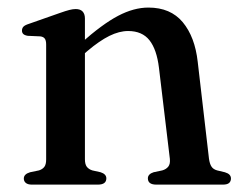

<svg xmlns="http://www.w3.org/2000/svg" viewBox="-20 -500 655 520"><path d="M210 -450V-68.5Q210 -55 215.2 -48.2Q220.5 -41.5 230 -38.5L252.5 -33.5Q268 -28.5 268 -17Q268 0 245 0H66.5Q55.5 0 50 -4.5Q44.5 -9 44.5 -16.5Q44.5 -22.5 48.8 -26.8Q53 -31 61.5 -33.5L85.5 -38.5Q95 -41.5 100 -48Q105 -54.5 105 -68V-379.5Q105 -390.5 101.2 -395.5Q97.5 -400.5 89 -401.5L55 -403Q46.5 -404.5 43 -408Q39.5 -411.5 39.5 -417Q39.5 -423.5 43.5 -427.8Q47.5 -432 58.5 -435.5L142.5 -465Q158 -470.5 167.8 -473Q177.5 -475.5 185 -475.5Q197.5 -475.5 203.8 -468.8Q210 -462 210 -450ZM196 -344 177 -363.5 198.5 -382.5Q257.5 -435 300 -457.2Q342.5 -479.5 382 -479.5Q442 -479.5 475 -439.8Q508 -400 515.5 -332.5L546 -70Q548 -56 552.8 -48.8Q557.5 -41.5 568 -38.5L589 -33.5Q597.5 -31 601.5 -26.8Q605.5 -22.5 605.5 -16.5Q605.5 -9 600.5 -4.5Q595.5 0 583.5 0H403.5Q380.5 0 380.5 -17Q380.5 -28.5 396 -33.5L419.5 -38.5Q430 -41.5 435.8 -48.8Q441.5 -56 440 -70L410.5 -316.5Q404.5 -366 384.8 -391Q365 -416 327 -416Q303 -416 276.2 -402.8Q249.5 -389.5 217.5 -362.5Z"/></svg>

Font: Fraunces 16pt
Style: Regular
Weight: 400
Version: Version 1.000;[b76b70a41]